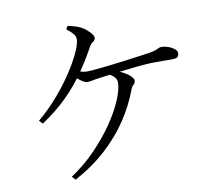

<svg xmlns="http://www.w3.org/2000/svg" viewBox="-86 -881 1172 1018"><g transform="rotate(-10 500.0 -372.0)"><path d="M103.7 -308.8Q151.3 -348.3 193.1 -394.1Q235 -439.9 268.5 -486Q302 -532 326.1 -573.6Q350.1 -615.2 363.1 -648.2Q376 -681.1 376 -698.9Q376 -716.1 364.7 -729.5Q353.3 -743 330.1 -760.9L340 -777.5Q360 -773.7 378 -768.3Q395.9 -763 408.3 -756.4Q422.7 -749.5 437 -737.4Q451.3 -725.2 461.1 -713.1Q470.8 -701.1 470.8 -691.9Q470.8 -678.5 459.1 -671.3Q447.4 -664.2 438.5 -648.9Q402.9 -583.3 359.9 -521.2Q316.9 -459 259.4 -401.4Q201.8 -343.7 121.2 -290.1ZM332 -540.6Q354.3 -530.6 369.7 -526.1Q385.1 -521.6 401 -521.6Q417.9 -521.6 452.3 -525Q486.7 -528.4 529.5 -533.4Q572.4 -538.4 614.6 -543.9Q656.9 -549.4 691.3 -554.4Q725.7 -559.4 742.3 -561.6Q764.1 -565 775.8 -569.4Q787.4 -573.9 794.5 -577.6Q801.5 -581.3 810.8 -581.3Q828.3 -581.3 847 -574.6Q865.8 -567.9 879.1 -557.4Q892.4 -546.9 892.4 -534.1Q892.4 -521.6 885.5 -514.2Q878.5 -506.8 853.5 -506.8Q838.8 -506.8 815.1 -507Q791.4 -507.1 765.1 -507.1Q738.8 -507.1 715.2 -505.1Q692.9 -504.1 659.6 -500.5Q626.2 -496.8 589 -492.3Q551.7 -487.8 517.7 -483.7Q483.7 -479.6 459.9 -476.4Q440.9 -474 423.7 -470.2Q406.4 -466.4 392.4 -466.4Q382.1 -466.4 368 -475.1Q353.8 -483.9 340.2 -495.9Q326.6 -507.8 316.6 -517.7ZM241.1 32.9 223.4 14Q296.7 -34.4 356.8 -96.6Q417 -158.9 460.7 -223.1Q504.4 -287.3 527.9 -343.5Q551.4 -399.7 551.4 -435.9Q551.4 -452.4 539.7 -465.2Q528 -477.9 509.2 -487.9L524.7 -503.1Q556.7 -497.1 582.8 -484.2Q608.8 -471.3 624.5 -456.7Q640.2 -442.1 640.2 -431.2Q640.2 -418.3 630.6 -410Q620.9 -401.7 615 -385.3Q585.8 -306.5 535.8 -230.6Q485.7 -154.7 412.9 -87.8Q340 -20.9 241.1 32.9Z"/></g></svg>

Font: Noto Serif SC
Style: Regular
Weight: 200
Designer: Ryoko NISHIZUKA 西塚涼子 (kana & ideographs); Frank Grießhammer (Latin, Greek & Cyrillic); Wenlong ZHANG 张文龙 (bopomofo); San
Foundry: Adobe
Version: Version 2.001;hotconv 1.1.0;makeotfexe 2.6.0